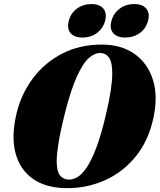

<svg xmlns="http://www.w3.org/2000/svg" viewBox="-20 -938 806 969"><path d="M496.5 -713Q592.5 -712.5 658.8 -666Q725 -619.5 751.5 -536.2Q778 -453 754.5 -343.5Q729 -226 663.5 -146.5Q598 -67 507.2 -27.2Q416.5 12.5 315.5 11.5Q213.5 11 147.2 -34.8Q81 -80.5 58.2 -165.5Q35.5 -250.5 64.5 -369.5Q88.5 -466.5 147.5 -544.5Q206.5 -622.5 295 -668Q383.5 -713.5 496.5 -713ZM328.5 -31.5Q349 -31.5 371.2 -44.5Q393.5 -57.5 417.2 -92.2Q441 -127 465.5 -191Q490 -255 514 -357Q531 -428 538.8 -480Q546.5 -532 546.5 -568Q546.5 -624 530.5 -646.8Q514.5 -669.5 487.5 -670.5Q459.5 -672 429.2 -646Q399 -620 367.8 -551.2Q336.5 -482.5 305 -356.5Q285 -275.5 275.8 -219Q266.5 -162.5 266 -125.5Q266.5 -72 283.2 -52Q300 -32 328.5 -31.5ZM396.5 -748.5Q355 -748.5 336 -771.2Q317 -794 327 -832.5Q337 -871.5 368.2 -894.5Q399.5 -917.5 441 -917.5Q483 -917.5 501.8 -894.5Q520.5 -871.5 510.5 -832.5Q500 -794.5 469.2 -771.5Q438.5 -748.5 396.5 -748.5ZM612.5 -748.5Q570.5 -748.5 551.2 -771.2Q532 -794 542.5 -832.5Q552.5 -871 583.8 -894.2Q615 -917.5 656.5 -917.5Q699 -917.5 718.2 -894.5Q737.5 -871.5 727 -832.5Q717 -794.5 685.8 -771.5Q654.5 -748.5 612.5 -748.5Z"/></svg>

Font: Fraunces 72pt S000 Black
Style: Italic
Weight: 900
Italic angle: -16°
Version: Version 1.000; ttfautohint (v1.8.3)